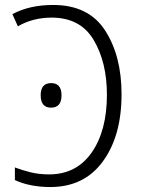

<svg xmlns="http://www.w3.org/2000/svg" viewBox="-20 -744 567 774"><path d="M183 10Q319 10 394.5 -93Q470 -196 470 -364Q470 -519 403.5 -621.5Q337 -724 194 -724Q99 -724 30 -687L52 -638Q113 -673 188 -673Q304 -673 357.5 -583Q411 -493 411 -362Q411 -217 349.5 -129Q288 -41 178 -41Q137 -41 103 -49.5Q69 -58 40 -69V-18Q101 10 183 10ZM144 -360Q144 -310 186 -310Q228 -310 228 -360Q228 -409 186 -409Q144 -409 144 -360Z"/></svg>

Font: Noto Sans UI SemiCondensed Light
Style: Regular
Weight: 300
Width: 4
Designer: Monotype Design Team
Foundry: Monotype Imaging Inc.
Version: Version 1.901